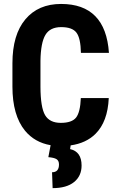

<svg xmlns="http://www.w3.org/2000/svg" viewBox="-20 -741 610 987"><path d="M399.4 109.9Q399.4 163.6 360.8 194.8Q322.3 226.1 250.5 226.1L247.6 144.5Q283.2 144.5 283.2 104.5Q283.2 85 270.5 77.1Q257.8 69.3 228.5 66.9L240.2 5.4Q158.2 -8.8 108.4 -69.3Q43.9 -148.4 43.9 -295.9V-415.5Q43.9 -562.5 110.4 -641.6Q176.8 -720.7 293.9 -720.7Q522.9 -720.7 540 -469.2H396Q394.5 -544.9 373 -573.2Q351.6 -601.6 294.4 -601.6Q237.3 -601.6 213.4 -561.5Q189.5 -521.5 188 -428.7V-294.4Q188.5 -188.5 211.9 -148.9Q235.4 -109.4 292.5 -109.4Q349.6 -109.4 371.1 -136.7Q392.6 -164.1 395.5 -236.8H539.1Q533.7 -115.2 470.7 -52.7Q422.4 -4.9 343.3 6.3L340.3 25.4Q399.4 38.6 399.4 109.9Z"/></svg>

Font: RobotoCondensed-Bold
Style: Bold
Weight: 700
Designer: Google
Version: Version 2.001240; 2014